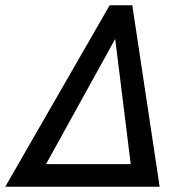

<svg xmlns="http://www.w3.org/2000/svg" viewBox="-70 -710 697 730"><path d="M-50 0 347 -690H433L537 0ZM105 -86H427L368 -562Z"/></svg>

Font: Radio Canada
Style: Italic
Weight: 400
Italic angle: -12°
Designer: Charles Daoud, Etienne Aubert Bonn, Alexandre Saumier Demers, Jacques Le Bailly
Foundry: Radio-Canada
Version: Version 2.104;gftools[0.9.28.dev5+ged2979d]